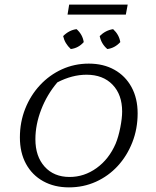

<svg xmlns="http://www.w3.org/2000/svg" viewBox="-20 -803 674 830"><path d="M278 7Q215 7 167 -19.5Q119 -46 92.5 -94.5Q66 -143 66 -209Q66 -275 89 -333Q112 -391 153 -435Q194 -479 248 -503.5Q302 -528 364 -528Q427 -528 474.5 -501.5Q522 -475 548.5 -426.5Q575 -378 575 -313Q575 -246 552 -187.5Q529 -129 489 -85.5Q449 -42 395 -17.5Q341 7 278 7ZM281 -38Q344 -38 397.5 -76.5Q451 -115 480 -182Q492 -211 500 -251.5Q508 -292 508 -321Q508 -394 466.5 -437Q425 -480 354 -480Q292 -480 228 -447Q183 -394 158 -329Q133 -264 133 -201Q133 -127 173 -82.5Q213 -38 281 -38ZM272 -740 279 -783H532L524 -740ZM286 -591Q260 -615 253 -647Q279 -673 311 -677Q337 -654 342 -621Q319 -595 286 -591ZM444 -591Q418 -613 411 -647Q436 -672 469 -677Q495 -653 500 -621Q476 -595 444 -591Z"/></svg>

Font: Piazzolla SC Light
Style: Italic
Weight: 300
Italic angle: -11.3°
Designer: Juan Pablo del Peral
Foundry: Huerta Tipografica
Version: Version 1.330